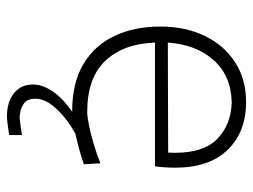

<svg xmlns="http://www.w3.org/2000/svg" viewBox="-110 -435 748 568"><g transform="rotate(90 264.0 -151.0)"><path d="M309.5 9.5Q224.5 9.5 168.8 -24.2Q113 -58 85.8 -116.8Q58.5 -175.5 58.5 -251Q58.5 -325 86 -382.2Q113.5 -439.5 163.8 -472.2Q214 -505 281.5 -505Q371 -505 423.5 -450.2Q476 -395.5 476 -296.5Q476 -261 472 -235.5H106Q109 -143 159.5 -89Q210 -35 312 -35Q324 -35 349.5 -40Q375 -45 405.2 -54Q435.5 -63 463 -74L466 -25Q443 -17 413 -9Q383 -1 355 4.2Q327 9.5 309.5 9.5ZM282.5 -462.5Q203 -460.5 157.2 -408.2Q111.5 -356 106 -273.5L431.5 -274.5Q431.5 -280 431.8 -285.2Q432 -290.5 432 -295.5Q432 -380 390.5 -420.2Q349 -460.5 282.5 -462.5ZM325.5 202.5Q281.5 202.5 255.8 181.8Q230 161 230 126Q230 93 256 59.2Q282 25.5 337.5 -8V-20.5L362 -22L375.5 0Q332.5 23.5 302.2 55.8Q272 88 272 118.5Q272 142.5 287.5 153.2Q303 164 328.5 165Q360.5 161.5 379.5 158V196Q362.5 198.5 346.8 200.5Q331 202.5 325.5 202.5Z"/></g></svg>

Font: Commissioner Loud ExtraLight
Style: Regular
Weight: 200
Designer: Kostas Bartsokas
Foundry: Kostas Bartsokas
Version: Version 1.000; ttfautohint (v1.8.3)